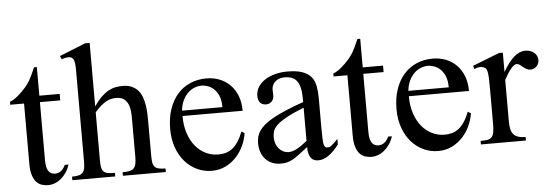

<svg xmlns="http://www.w3.org/2000/svg" viewBox="-48 -866 2937 1025"><g transform="rotate(-5 1420.0 -353.5)"><path d="M290 -85H270Q260.7 -64.5 246.1 -53.2Q231.4 -42 212.9 -43Q203.1 -43.5 194.8 -47.1Q186.5 -50.8 180.2 -59.6Q173.8 -68.4 170.4 -83Q167 -97.7 167 -120.1V-430.2H275.9V-464.8H167V-618.2H151.9Q141.1 -592.8 133.3 -576.7Q125.5 -560.5 119.1 -549.6Q112.8 -538.6 106.9 -531Q101.1 -523.4 94.2 -515.1Q74.2 -491.7 51.3 -472.7Q28.3 -453.6 7.8 -445.8V-430.2H82V-107.9Q82 -68.8 90.1 -44.7Q98.1 -20.5 111.3 -7.3Q124.5 5.9 140.9 10.5Q157.2 15.1 173.8 15.1Q189 15.1 206.1 9.3Q223.1 3.4 239 -9Q254.9 -21.5 268.3 -40.3Q281.7 -59.1 290 -85Z M804.2 0V-19Q780.8 -19 766.8 -22.7Q752.9 -26.4 745.6 -35.2Q738.3 -43.9 736.1 -58.6Q733.9 -73.2 733.9 -95.2V-269Q733.9 -291.5 733.2 -315.9Q732.4 -340.3 728.8 -363.5Q725.1 -386.7 717.8 -407.5Q710.4 -428.2 697 -443.8Q683.6 -459.5 663.1 -468.8Q642.6 -478 613.3 -478Q594.7 -478 575.9 -474.4Q557.1 -470.7 537.8 -460.2Q518.6 -449.7 499 -430.9Q479.5 -412.1 459 -381.8V-722.2H435.1L294.9 -666L303.2 -647.9Q314.5 -652.3 323.7 -654.1Q333 -655.8 339.8 -655.8Q360.4 -655.8 367.2 -639.2Q374 -622.6 374 -585.9V-95.2Q374 -74.2 371.6 -59.6Q369.1 -44.9 361.6 -35.9Q354 -26.9 340.1 -22.9Q326.2 -19 303.2 -19V0H533.2V-19Q508.3 -19 493.7 -22.2Q479 -25.4 471.4 -33.9Q463.9 -42.5 461.4 -57.1Q459 -71.8 459 -95.2V-350.1Q478 -372.1 493.9 -385.3Q509.8 -398.4 523.7 -405.5Q537.6 -412.6 550 -414.8Q562.5 -417 574.2 -417Q604.5 -417 620.1 -402.3Q635.7 -387.7 642.1 -365.5Q648.4 -343.3 648.7 -317.4Q648.9 -291.5 648.9 -269V-95.2Q648.9 -71.8 645.5 -56.9Q642.1 -42 633.8 -33.4Q625.5 -24.9 610.8 -22Q596.2 -19 574.2 -19V0Z M1241.2 -169.9 1225.1 -180.2Q1212.4 -147.9 1198.2 -126.5Q1184.1 -105 1167.2 -92Q1150.4 -79.1 1130.9 -73.7Q1111.3 -68.4 1088.9 -68.8Q1054.7 -69.3 1023.9 -84.5Q993.2 -99.6 969.7 -127.9Q946.3 -156.2 932.6 -197.3Q918.9 -238.3 918.9 -290H1241.2Q1241.2 -334.5 1227.8 -369.4Q1214.4 -404.3 1190.4 -428.7Q1166.5 -453.1 1133.8 -466.1Q1101.1 -479 1063 -479Q1015.6 -479 976.1 -461.9Q936.5 -444.8 908 -412.4Q879.4 -379.9 863.3 -333Q847.2 -286.1 847.2 -227.1Q847.2 -171.4 863.3 -126.7Q879.4 -82 907.2 -50.5Q935.1 -19 971.9 -2Q1008.8 15.1 1050.3 15.1Q1090.3 15.1 1123.3 -1Q1156.2 -17.1 1180.7 -43.2Q1205.1 -69.3 1220.5 -102.5Q1235.8 -135.7 1241.2 -169.9ZM1135.3 -318.8H918.9Q921.9 -348.6 932.6 -371.8Q943.4 -395 959.2 -410.9Q975.1 -426.8 994.4 -434.8Q1013.7 -442.9 1034.2 -442.9Q1046.9 -442.9 1064.2 -437.7Q1081.5 -432.6 1097.4 -418.9Q1113.3 -405.3 1124.3 -381.1Q1135.3 -356.9 1135.3 -318.8Z M1731.9 -66.9V-96.2Q1717.8 -82 1709.2 -74Q1700.7 -65.9 1695.1 -61.8Q1689.5 -57.6 1685.3 -56.4Q1681.2 -55.2 1676.8 -55.2Q1667 -55.2 1662.1 -60.8Q1657.2 -66.4 1654.8 -80.1Q1653.8 -87.4 1652.8 -108.2Q1651.9 -128.9 1651.9 -161.1V-319.8Q1651.9 -356.4 1646.5 -385.7Q1641.1 -415 1624.5 -435.5Q1607.9 -456.1 1577.1 -467Q1546.4 -478 1496.1 -478Q1462.9 -478 1432.1 -470.2Q1401.4 -462.4 1377.9 -447.5Q1354.5 -432.6 1340.3 -410.9Q1326.2 -389.2 1326.2 -361.8Q1326.2 -338.4 1337.4 -325.7Q1348.6 -313 1369.1 -313Q1387.7 -313 1399.9 -325.9Q1412.1 -338.9 1411.1 -360.8L1410.2 -391.1Q1411.6 -415 1429.9 -431.6Q1448.2 -448.2 1480 -448.2Q1502 -448.2 1518.3 -441.9Q1534.7 -435.5 1545.4 -421.1Q1556.2 -406.7 1561.5 -383.5Q1566.9 -360.4 1566.9 -327.1V-308.1Q1511.7 -289.1 1471.2 -271.7Q1430.7 -254.4 1401.9 -238.3Q1373 -222.2 1354.7 -206.5Q1336.4 -190.9 1326.2 -175.3Q1315.9 -159.7 1312 -143.6Q1308.1 -127.4 1308.1 -109.9Q1308.1 -83 1316.2 -61Q1324.2 -39.1 1338.9 -23.7Q1353.5 -8.3 1373.8 0.2Q1394 8.8 1418.9 8.8Q1437 8.8 1450.9 5.9Q1464.8 2.9 1480.5 -5.1Q1496.1 -13.2 1516.1 -28.1Q1536.1 -43 1566.9 -66.9Q1566.9 -44.9 1571.3 -30.3Q1575.7 -15.6 1583 -6.8Q1590.3 2 1600.1 5.4Q1609.9 8.8 1621.1 8.8Q1675.3 8.8 1731.9 -66.9ZM1566.9 -100.1Q1535.2 -74.2 1510 -61Q1484.9 -47.9 1464.8 -48.8Q1450.2 -49.3 1437.3 -55.9Q1424.3 -62.5 1414.8 -73.7Q1405.3 -85 1399.7 -100.3Q1394 -115.7 1394 -133.8Q1394 -150.9 1398.9 -167Q1403.8 -183.1 1421.6 -200Q1439.5 -216.8 1473.9 -235.8Q1508.3 -254.9 1566.9 -277.8Z M2022.9 -85H2002.9Q1993.7 -64.5 1979 -53.2Q1964.4 -42 1945.8 -43Q1936 -43.5 1927.7 -47.1Q1919.4 -50.8 1913.1 -59.6Q1906.7 -68.4 1903.3 -83Q1899.9 -97.7 1899.9 -120.1V-430.2H2008.8V-464.8H1899.9V-618.2H1884.8Q1874 -592.8 1866.2 -576.7Q1858.4 -560.5 1852.1 -549.6Q1845.7 -538.6 1839.8 -531Q1834 -523.4 1827.1 -515.1Q1807.1 -491.7 1784.2 -472.7Q1761.2 -453.6 1740.7 -445.8V-430.2H1814.9V-107.9Q1814.9 -68.8 1823 -44.7Q1831.1 -20.5 1844.2 -7.3Q1857.4 5.9 1873.8 10.5Q1890.1 15.1 1906.7 15.1Q1921.9 15.1 1939 9.3Q1956.1 3.4 1971.9 -9Q1987.8 -21.5 2001.2 -40.3Q2014.6 -59.1 2022.9 -85Z M2454.1 -169.9 2438 -180.2Q2425.3 -147.9 2411.1 -126.5Q2397 -105 2380.1 -92Q2363.3 -79.1 2343.8 -73.7Q2324.2 -68.4 2301.8 -68.8Q2267.6 -69.3 2236.8 -84.5Q2206.1 -99.6 2182.6 -127.9Q2159.2 -156.2 2145.5 -197.3Q2131.8 -238.3 2131.8 -290H2454.1Q2454.1 -334.5 2440.7 -369.4Q2427.2 -404.3 2403.3 -428.7Q2379.4 -453.1 2346.7 -466.1Q2314 -479 2275.9 -479Q2228.5 -479 2189 -461.9Q2149.4 -444.8 2120.8 -412.4Q2092.3 -379.9 2076.2 -333Q2060.1 -286.1 2060.1 -227.1Q2060.1 -171.4 2076.2 -126.7Q2092.3 -82 2120.1 -50.5Q2147.9 -19 2184.8 -2Q2221.7 15.1 2263.2 15.1Q2303.2 15.1 2336.2 -1Q2369.1 -17.1 2393.6 -43.2Q2418 -69.3 2433.3 -102.5Q2448.7 -135.7 2454.1 -169.9ZM2348.1 -318.8H2131.8Q2134.8 -348.6 2145.5 -371.8Q2156.2 -395 2172.1 -410.9Q2188 -426.8 2207.3 -434.8Q2226.6 -442.9 2247.1 -442.9Q2259.8 -442.9 2277.1 -437.7Q2294.4 -432.6 2310.3 -418.9Q2326.2 -405.3 2337.2 -381.1Q2348.1 -356.9 2348.1 -318.8Z M2837.9 -421.9Q2837.9 -434.1 2832.8 -444.6Q2827.6 -455.1 2818.8 -462.4Q2810.1 -469.7 2797.9 -473.9Q2785.6 -478 2772 -478Q2710 -478 2651.9 -374V-478H2631.8L2487.8 -421.9L2492.7 -403.8Q2514.2 -413.1 2527.3 -412.1Q2540.5 -411.1 2551.8 -404.8Q2556.2 -399.9 2558.8 -394.3Q2561.5 -388.7 2563.5 -376.7Q2565.4 -364.7 2566.2 -343.3Q2566.9 -321.8 2566.9 -285.2V-105Q2566.9 -75.2 2563.5 -58.1Q2560.1 -41 2551.5 -32.2Q2543 -23.4 2528.8 -21.2Q2514.6 -19 2492.7 -19V0H2733.9V-19Q2709 -19 2693.1 -24.7Q2677.2 -30.3 2668.2 -41.5Q2659.2 -52.7 2655.5 -69.3Q2651.9 -85.9 2651.9 -107.9V-332Q2671.4 -368.7 2689.2 -389.9Q2707 -411.1 2719.7 -411.1Q2728 -411.1 2735.6 -405.5Q2743.2 -399.9 2751.5 -393.1Q2759.8 -386.2 2769.5 -380.6Q2779.3 -375 2792 -375Q2801.8 -375 2810.1 -378.9Q2818.4 -382.8 2824.7 -389.4Q2831.1 -396 2834.5 -404.5Q2837.9 -413.1 2837.9 -421.9Z"/></g></svg>

Font: Galatia SIL
Style: Regular
Weight: 400
Designer: Development by SIL's NRSI team
Version: Version 2.1